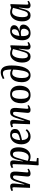

<svg xmlns="http://www.w3.org/2000/svg" viewBox="1996 -2810 1041 5072"><g transform="rotate(-90 2516.0 -273.5)"><path d="M596 -36Q584 -26 563 -14Q542 -2 517 6Q492 14 470 14Q382 14 390 -74L416 -366Q420 -414 411 -432Q402 -450 378 -450Q347 -450 331.5 -424.5Q316 -399 296 -339L183 0H90L106 -428Q106 -448 100.5 -457Q95 -466 80 -466Q62 -466 22 -449L7 -491Q18 -497 38 -505Q58 -513 82.5 -519Q107 -525 129 -525Q215 -525 205 -421L179 -152L186 -150L257 -373Q282 -450 315.5 -487.5Q349 -525 411 -525Q479 -525 503 -481Q527 -437 520 -354L498 -87Q496 -64 500.5 -54.5Q505 -45 521 -45Q534 -45 549.5 -51.5Q565 -58 578 -69Z M716 -426Q718 -465 691 -465Q678 -465 659 -458.5Q640 -452 629 -444L614 -486Q636 -499 670.5 -512Q705 -525 742 -525Q785 -525 803.5 -497.5Q822 -470 816 -422L789 -193L797 -191L832 -324Q848 -388 869.5 -432.5Q891 -477 923.5 -501Q956 -525 1007 -525Q1085 -525 1123 -467Q1161 -409 1161 -309Q1161 -212 1129.5 -139Q1098 -66 1042.5 -26Q987 14 914 14Q880 14 848.5 5.5Q817 -3 799 -12L786 169L881 183L876 224L697 227L684 214L703 -60ZM979 -454Q949 -454 929.5 -434.5Q910 -415 891.5 -364.5Q873 -314 847 -220L804 -62Q826 -51 850.5 -43.5Q875 -36 903 -36Q948 -36 981 -71Q1014 -106 1032 -167.5Q1050 -229 1050 -310Q1050 -347 1045 -380Q1040 -413 1024.5 -433.5Q1009 -454 979 -454Z M1492 -525Q1570 -525 1607.5 -490.5Q1645 -456 1645 -400Q1645 -346 1617.5 -315Q1590 -284 1547 -267Q1504 -250 1458 -238L1351 -212Q1355 -138 1385.5 -92Q1416 -46 1474 -46Q1511 -46 1543.5 -63Q1576 -80 1612 -116L1640 -83Q1626 -66 1599.5 -43Q1573 -20 1534.5 -3Q1496 14 1447 14Q1381 14 1334.5 -16.5Q1288 -47 1264 -101Q1240 -155 1240 -225Q1240 -314 1271 -381.5Q1302 -449 1359 -487Q1416 -525 1492 -525ZM1541 -399Q1541 -434 1527.5 -456Q1514 -478 1481 -478Q1425 -478 1391 -423Q1357 -368 1351 -260L1442 -284Q1492 -297 1516.5 -321Q1541 -345 1541 -399Z M2277 -36Q2265 -26 2244 -14Q2223 -2 2198 6Q2173 14 2151 14Q2063 14 2071 -74L2097 -366Q2101 -414 2092 -432Q2083 -450 2059 -450Q2028 -450 2012.5 -424.5Q1997 -399 1977 -339L1864 0H1771L1787 -428Q1787 -448 1781.5 -457Q1776 -466 1761 -466Q1743 -466 1703 -449L1688 -491Q1699 -497 1719 -505Q1739 -513 1763.5 -519Q1788 -525 1810 -525Q1896 -525 1886 -421L1860 -152L1867 -150L1938 -373Q1963 -450 1996.5 -487.5Q2030 -525 2092 -525Q2160 -525 2184 -481Q2208 -437 2201 -354L2179 -87Q2177 -64 2181.5 -54.5Q2186 -45 2202 -45Q2215 -45 2230.5 -51.5Q2246 -58 2259 -69Z M2541 14Q2435 14 2380 -55Q2325 -124 2325 -236Q2325 -312 2349 -378Q2373 -444 2427.5 -484.5Q2482 -525 2572 -525Q2676 -525 2732.5 -457.5Q2789 -390 2789 -277Q2789 -220 2775.5 -167.5Q2762 -115 2732.5 -74Q2703 -33 2655.5 -9.5Q2608 14 2541 14ZM2548 -35Q2598 -35 2625.5 -68Q2653 -101 2663.5 -156Q2674 -211 2674 -277Q2674 -368 2651 -422Q2628 -476 2564 -476Q2516 -476 2489 -445Q2462 -414 2451.5 -359.5Q2441 -305 2441 -233Q2441 -140 2466 -87.5Q2491 -35 2548 -35Z M2966 -718Q3004 -740 3049 -757Q3094 -774 3141 -774Q3228 -774 3275.5 -706Q3323 -638 3323 -488Q3323 -381 3308 -289.5Q3293 -198 3261.5 -130Q3230 -62 3180.5 -24Q3131 14 3062 14Q2983 14 2932 -45.5Q2881 -105 2881 -221Q2881 -312 2907.5 -380.5Q2934 -449 2985 -486.5Q3036 -524 3110 -524Q3138 -524 3168 -515Q3198 -506 3217 -494Q3216 -518 3215 -539Q3214 -560 3212 -578Q3206 -657 3183.5 -687Q3161 -717 3116 -717Q3084 -717 3050.5 -705.5Q3017 -694 2982 -677ZM3080 -34Q3127 -34 3156.5 -101.5Q3186 -169 3203 -307Q3208 -346 3211 -381.5Q3214 -417 3214 -446Q3190 -459 3168 -465.5Q3146 -472 3119 -472Q3078 -472 3049 -439Q3020 -406 3005.5 -348Q2991 -290 2991 -213Q2991 -122 3015 -78Q3039 -34 3080 -34Z M3842 -87Q3842 -64 3847 -54.5Q3852 -45 3868 -45Q3881 -45 3895.5 -52Q3910 -59 3924 -70L3943 -37Q3926 -21 3891.5 -3.5Q3857 14 3823 14Q3780 14 3759 -13Q3738 -40 3744 -90L3766 -294L3759 -295L3730 -188Q3714 -127 3694 -81.5Q3674 -36 3642 -11Q3610 14 3558 14Q3503 14 3468.5 -14.5Q3434 -43 3417 -91.5Q3400 -140 3400 -202Q3400 -296 3430 -369Q3460 -442 3514.5 -483.5Q3569 -525 3641 -525Q3678 -525 3710.5 -516Q3743 -507 3761 -498L3838 -522L3856 -513ZM3584 -57Q3614 -57 3634 -76.5Q3654 -96 3672.5 -147Q3691 -198 3717 -294L3757 -449Q3736 -460 3708 -467.5Q3680 -475 3654 -475Q3610 -475 3578 -440.5Q3546 -406 3529 -344.5Q3512 -283 3511 -202Q3511 -126 3528.5 -91.5Q3546 -57 3584 -57Z M4179 14Q4083 14 4036 -44.5Q3989 -103 3989 -205Q3989 -298 4019 -370Q4049 -442 4104.5 -483.5Q4160 -525 4238 -525Q4309 -525 4348 -497Q4387 -469 4387 -422Q4387 -368 4345 -333.5Q4303 -299 4238 -282V-275Q4403 -291 4403 -174Q4403 -127 4374.5 -84Q4346 -41 4295.5 -13.5Q4245 14 4179 14ZM4103 -280 4173 -294Q4229 -307 4255.5 -338.5Q4282 -370 4282 -416Q4282 -443 4270 -461.5Q4258 -480 4228 -480Q4180 -480 4147 -431Q4114 -382 4103 -280ZM4191 -34Q4223 -34 4246 -54Q4269 -74 4281.5 -104Q4294 -134 4294 -164Q4294 -209 4267 -226.5Q4240 -244 4204 -244Q4178 -244 4151 -241Q4124 -238 4100 -232Q4098 -195 4100 -162Q4102 -104 4122.5 -69Q4143 -34 4191 -34Z M4930 -87Q4930 -64 4935 -54.5Q4940 -45 4956 -45Q4969 -45 4983.5 -52Q4998 -59 5012 -70L5031 -37Q5014 -21 4979.5 -3.5Q4945 14 4911 14Q4868 14 4847 -13Q4826 -40 4832 -90L4854 -294L4847 -295L4818 -188Q4802 -127 4782 -81.5Q4762 -36 4730 -11Q4698 14 4646 14Q4591 14 4556.5 -14.5Q4522 -43 4505 -91.5Q4488 -140 4488 -202Q4488 -296 4518 -369Q4548 -442 4602.5 -483.5Q4657 -525 4729 -525Q4766 -525 4798.5 -516Q4831 -507 4849 -498L4926 -522L4944 -513ZM4672 -57Q4702 -57 4722 -76.5Q4742 -96 4760.5 -147Q4779 -198 4805 -294L4845 -449Q4824 -460 4796 -467.5Q4768 -475 4742 -475Q4698 -475 4666 -440.5Q4634 -406 4617 -344.5Q4600 -283 4599 -202Q4599 -126 4616.5 -91.5Q4634 -57 4672 -57Z"/></g></svg>

Font: Literata 36pt Medium
Style: Italic
Weight: 500
Italic angle: -2°
Designer: Latin by Veronika Burian and Jose Scaglione. Greek by Irene Vlachou. Cyrillic by Vera Evstafieva
Foundry: TypeTogether
Version: Version 3.002